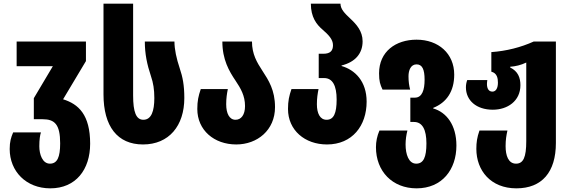

<svg xmlns="http://www.w3.org/2000/svg" viewBox="-20 -780 3115 1050"><path d="M255 250C395 250 473 147 473 6C473 -153 409 -211 325 -237L450 -446V-553H71V-418H269L165 -243V-128H213C279 -128 309 -100 309 4C309 80 293 115 253 115C212 115 195 64 195 20C195 -16 199 -43 204 -56H52C40 -28 33 -5 33 35C33 157 123 250 255 250Z M762 10C904 10 988 -92 988 -244C988 -314 979 -359 963 -406C945 -460 934 -510 934 -553H772C772 -485 784 -428 806 -362C818 -327 824 -291 824 -244C824 -173 808 -125 764 -125C724 -125 708 -168 708 -258V-760H546V-264C546 -89 622 10 762 10Z M1272 10C1387 10 1484 -68 1484 -194C1484 -287 1449 -341 1415 -393C1385 -439 1358 -484 1358 -553H1196C1196 -454 1233 -391 1268 -339C1296 -297 1320 -257 1320 -200C1320 -152 1299 -125 1268 -125C1234 -125 1217 -160 1217 -210C1217 -243 1221 -268 1226 -293H1078C1065 -255 1059 -228 1059 -184C1059 -68 1151 10 1272 10Z M1768 10C1907 10 1985 -93 1985 -224C1985 -336 1921 -398 1848 -419V-422C1921 -440 1963 -486 1963 -554C1963 -610 1929 -647 1896 -678C1865 -707 1842 -730 1842 -760H1680C1680 -686 1711 -646 1744 -618C1776 -590 1801 -565 1801 -533C1801 -504 1788 -486 1748 -486H1723V-353H1753C1799 -353 1821 -311 1821 -236C1821 -160 1805 -125 1766 -125C1730 -125 1713 -160 1713 -210C1713 -243 1717 -268 1722 -293H1574C1561 -255 1555 -228 1555 -184C1555 -68 1647 10 1768 10Z M2258 250C2398 250 2476 147 2476 16C2476 -96 2422 -166 2349 -187V-190C2422 -219 2464 -280 2464 -372C2464 -487 2378 -563 2258 -563C2144 -563 2053 -498 2053 -379C2053 -335 2059 -318 2072 -290H2223C2217 -312 2214 -335 2214 -363C2214 -395 2226 -428 2258 -428C2289 -428 2302 -401 2302 -344C2302 -289 2289 -246 2249 -246H2224V-113H2244C2290 -113 2312 -71 2312 4C2312 80 2296 115 2256 115C2215 115 2198 64 2198 10C2198 -16 2202 -43 2208 -66H2055C2042 -36 2036 -5 2036 25C2036 157 2126 250 2258 250Z M2804 250C2944 250 3020 161 3020 2V-553H2899C2828 -521 2750 -501 2667 -495V-388C2699 -380 2703 -351 2703 -328C2703 -298 2692 -279 2673 -279C2653 -279 2643 -295 2643 -321C2643 -327 2644 -334 2645 -342H2535C2530 -328 2528 -315 2528 -302C2528 -232 2584 -180 2675 -180C2755 -180 2826 -227 2826 -314C2826 -355 2813 -390 2770 -411V-415C2799 -417 2829 -424 2858 -438V-8C2858 80 2842 115 2802 115C2760 115 2745 71 2745 19C2745 -15 2749 -39 2755 -66H2602C2589 -29 2585 -1 2585 34C2585 153 2664 250 2804 250Z"/></svg>

Font: Noto Sans Georgian ExtraCondensed Black
Style: Regular
Weight: 900
Width: 2
Designer: Monotype Design Team, Akaki Razmadze
Foundry: Google LLC
Version: Version 2.005